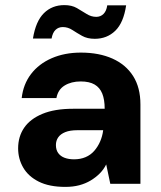

<svg xmlns="http://www.w3.org/2000/svg" viewBox="-20 -720 629 752"><path d="M236 12Q173 12 132 -8.5Q91 -29 71 -63.5Q51 -98 51 -139Q51 -185 74.5 -219.5Q98 -254 146 -274Q194 -294 266 -294H390Q390 -330 380.5 -353.5Q371 -377 350.5 -389Q330 -401 296 -401Q259 -401 233 -385Q207 -369 201 -336H65Q71 -390 101.5 -430Q132 -470 182.5 -492Q233 -514 297 -514Q368 -514 420.5 -490.5Q473 -467 501.5 -422Q530 -377 530 -311V0H412L396 -76Q386 -56 370.5 -40.5Q355 -25 335 -13Q315 -1 290.5 5.5Q266 12 236 12ZM270 -96Q295 -96 315 -104.5Q335 -113 349 -129Q363 -145 372 -165.5Q381 -186 384 -209V-210H283Q254 -210 235.5 -202.5Q217 -195 208 -182Q199 -169 199 -152Q199 -133 208 -120.5Q217 -108 233 -102Q249 -96 270 -96ZM351 -568Q322 -568 301.5 -579.5Q281 -591 263.5 -602.5Q246 -614 226 -614Q209 -614 197.5 -603Q186 -592 182 -569H109Q120 -637 152 -668.5Q184 -700 232 -700Q261 -700 281 -688.5Q301 -677 319 -665.5Q337 -654 357 -654Q374 -654 385.5 -665.5Q397 -677 400 -699H474Q464 -631 431.5 -599.5Q399 -568 351 -568Z"/></svg>

Font: DM Sans 16pt ExtraBold
Style: Regular
Weight: 800
Version: Version 4.004;gftools[0.9.30]